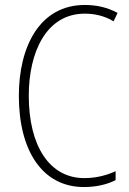

<svg xmlns="http://www.w3.org/2000/svg" viewBox="-20 -744 520 774"><path d="M322 -689C359 -689 400 -681 438 -658L454 -692C413 -714 370 -724 322 -724C140 -724 56 -556 56 -358C56 -132 154 10 318 10C369 10 414 -1 446 -18V-54C416 -40 373 -26 320 -26C178 -26 96 -158 96 -358C96 -533 166 -689 322 -689Z"/></svg>

Font: Noto Sans Gurmukhi Condensed ExtraLight
Style: Regular
Weight: 200
Width: 3
Designer: Jelle Bosma - Monotype Design Team
Foundry: Monotype Imaging Inc.
Version: Version 2.004